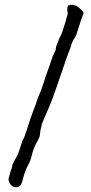

<svg xmlns="http://www.w3.org/2000/svg" viewBox="-20 -737 382 809"><path d="M306.6 -606.4Q305.7 -601.6 301.8 -591.8Q297.9 -582 294.9 -578.1Q282.2 -558.6 277.3 -537.1Q276.4 -535.2 261.7 -496.1Q240.2 -431.6 217.8 -368.2Q197.3 -307.6 179.7 -269.5Q173.8 -255.9 168 -242.2Q162.1 -228.5 156.2 -213.9Q154.3 -207 150.4 -187.5Q148.4 -168 146.5 -160.2Q142.6 -150.4 134.8 -136.7Q131.8 -132.8 123 -112.3Q117.2 -96.7 112.8 -78.1Q108.4 -59.6 99.6 -43.9Q91.8 -29.3 85.9 -13.7Q80.1 2 76.2 18.6Q74.2 30.3 68.4 41Q62.5 51.8 46.9 51.8Q33.2 51.8 25.4 41Q18.6 34.2 15.6 19.5Q15.6 16.6 17.6 9.8Q19.5 2.9 21.5 -3.9Q23.4 -11.7 25.4 -18.1Q27.3 -24.4 29.3 -27.3Q31.2 -37.1 33.2 -44.9Q37.1 -51.8 41 -60.5Q44.9 -67.4 48.8 -74.2Q56.6 -87.9 56.6 -89.8Q71.3 -135.7 74.2 -142.6Q84 -160.2 93.8 -192.4Q101.6 -216.8 109.4 -240.2Q110.4 -245.1 130.9 -297.9Q134.8 -311.5 138.7 -322.3Q148.4 -344.7 154.3 -359.4Q157.2 -368.2 171.9 -413.1L189.5 -462.9L202.1 -500L214.8 -527.3Q214.8 -534.2 216.8 -541Q220.7 -551.8 220.7 -552.7Q221.7 -555.7 223.6 -558.6Q226.6 -564.5 226.6 -566.4Q227.5 -571.3 234.4 -584Q239.3 -592.8 244.1 -607.4Q247.1 -619.1 252 -632.8Q256.8 -644.5 258.8 -656.2Q261.7 -668 265.6 -679.7L263.7 -691.4V-697.3Q263.7 -707 265.6 -710.9Q268.6 -716.8 277.3 -716.8Q292 -716.8 304.7 -710.9Q312.5 -705.1 326.2 -692.4V-691.4L328.1 -690.4Q327.1 -689.5 330.1 -687.5Q332 -684.6 332 -680.7Q325.2 -666 306.6 -606.4Z"/></svg>

Font: ToneOZ-YinPZ-Tsuipita-TC
Style: Regular
Weight: 400
Designer: ÂÆ£ÂøóÂáåJeffrey Xuan(jeffreyx@gmail.com, ToneOZ.com) ÈòøÂù§(cjkFonts)
Foundry: ToneOZ
Version: Version 0.24071